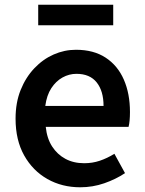

<svg xmlns="http://www.w3.org/2000/svg" viewBox="-20 -780 613 814"><path d="M320 14Q243 14 181 -21Q119 -56 82.5 -121Q46 -186 46 -277Q46 -345 67.5 -398.5Q89 -452 125.5 -490.5Q162 -529 207.5 -549Q253 -569 302 -569Q377 -569 428 -535.5Q479 -502 505 -442.5Q531 -383 531 -305Q531 -286 529.5 -269.5Q528 -253 525 -242H174Q179 -193 201 -159Q223 -125 257.5 -106.5Q292 -88 337 -88Q372 -88 403 -98.5Q434 -109 465 -128L510 -46Q471 -20 422 -3Q373 14 320 14ZM172 -331H419Q419 -394 390 -430.5Q361 -467 304 -467Q273 -467 245 -451.5Q217 -436 197.5 -406Q178 -376 172 -331ZM142 -673V-760H460V-673Z"/></svg>

Font: Noto Sans JP SemiBold
Style: Regular
Weight: 600
Designer: Ryoko NISHIZUKA  (kana, bopomofo & ideographs); Paul D. Hunt (Latin, Greek & Cyrillic); Sandoll Communications , Soo-you
Foundry: Adobe
Version: Version 2.004-H2;hotconv 1.0.118;makeotfexe 2.5.65603